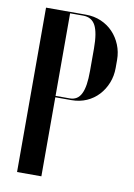

<svg xmlns="http://www.w3.org/2000/svg" viewBox="-81 -752 563 804"><g transform="rotate(10 200.5 -349.5)"><path d="M48.8 -699V0H152.2V-336H220.5Q255.8 -336 285 -348.9Q314.2 -361.8 335.1 -384.4Q356 -407 367.9 -436.9Q379.8 -466.8 379.8 -500.8V-535Q379.8 -569 367.5 -598.9Q355.2 -628.8 334.1 -651Q313 -673.2 283.4 -686.1Q253.8 -699 218.5 -699ZM276.2 -470Q276.2 -436.5 272.6 -412.6Q269 -388.8 261.2 -372.9Q253.5 -357 241.2 -349.5Q229 -342 212 -342H152.2V-693H207.8Q244.2 -693 260.2 -662.8Q276.2 -632.5 276.2 -565.2Z"/></g></svg>

Font: Moniqa Black
Style: Regular
Weight: 900
Designer: Rajesh Rajput
Foundry: Rajesh Rajput
Version: Version 1.000